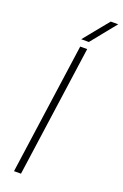

<svg xmlns="http://www.w3.org/2000/svg" viewBox="-184 -1035 695 1087"><g transform="rotate(20 163.5 -491.5)"><path d="M168 -791H210L99 0H57ZM282 -983H327L205 -832H159Z"/></g></svg>

Font: Krub ExtraLight
Style: Italic
Weight: 275
Italic angle: -8°
Designer: Ekaluck Peanpanawate
Foundry: Cadson Demak Co.,Ltd.
Version: Version 1.000; ttfautohint (v1.6)